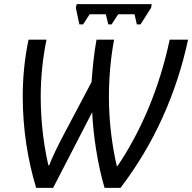

<svg xmlns="http://www.w3.org/2000/svg" viewBox="-20 -906 930 929"><path d="M364 -788H382L414 -837H492L504 -788H520L552 -837H631L642 -788H660L711 -868L714 -886H351L347 -868ZM155 3H237L426 -363C431 -251 453 -107 486 3H563C726 -210 834 -454 890 -714H801C752 -482 664 -274 549 -103H545C524 -193 507 -312 507 -435C507 -529 515 -623 532 -714H447C435 -650 428 -578 423 -509L287 -252C259 -199 234 -148 218 -106H214C194 -193 177 -309 177 -437C177 -528 186 -622 205 -714H118C99 -623 90 -531 90 -439C90 -283 114 -131 155 3Z"/></svg>

Font: Noto Sans SemiCondensed
Style: Italic
Weight: 400
Width: 4
Italic angle: -12°
Designer: Monotype Design Team
Foundry: Monotype Imaging Inc.
Version: Version 2.013